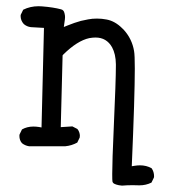

<svg xmlns="http://www.w3.org/2000/svg" viewBox="-20 -474 540 614"><path d="M404.3 118.2 425.8 118.7Q446.8 118.7 464.4 109.9L472.2 93.8Q472.7 91.8 472.7 89.8Q472.7 75.2 464.8 64Q448.2 54.7 427.7 54.7Q419.4 54.7 410.2 56.2L401.4 57.6Q411.1 -166.5 411.1 -254.9Q411.1 -298.3 408.7 -311Q402.3 -349.1 376.5 -377.9L371.1 -383.3Q347.7 -406.7 320.8 -411.6Q305.7 -414.6 290.3 -414.6Q274.9 -414.6 262.2 -412.1Q249.5 -409.7 238.8 -407.2Q217.8 -401.4 196.3 -392.6L184.1 -387.7Q187 -407.2 187.5 -411.9Q188 -416.5 188 -418.9Q188 -421.4 187.7 -424.3Q187.5 -427.2 186.5 -430.7Q185.1 -437.5 182.1 -440.4Q179.2 -443.4 174.8 -444.3Q150.9 -450.7 114.7 -453.6Q108.9 -454.1 103.5 -454.1Q76.7 -454.1 54.2 -442.9L46.4 -426.8Q45.9 -425.3 45.9 -423.3Q45.9 -408.2 56.2 -397Q65.9 -388.7 78.6 -387.2L120.6 -384.8L112.8 -66.4L104.5 -67.9Q95.2 -69.3 86.9 -69.3Q66.4 -69.3 50.3 -60.1L42.5 -43.9Q42 -42 42 -40Q42 -25.4 50.3 -16.1Q60.1 -8.3 72.8 -6.3H189Q209.5 -8.3 227.1 -18.1L234.9 -34.2Q235.4 -36.1 235.4 -40.3Q235.4 -44.4 233.6 -50.3Q231.9 -56.2 227.5 -61.5L211.4 -69.8L174.3 -67.4L180.2 -296.9L182.1 -299.3Q227.1 -343.8 265.6 -352.1Q276.4 -354 285.6 -354Q320.8 -354 338.4 -322.8Q350.1 -301.3 350.6 -268.6Q350.6 -266.1 350.6 -263.2Q350.6 -217.3 343.8 -66.4Q338.9 42 338.9 82Q338.9 103.5 339.6 106.4Q340.3 109.4 342.5 111.6Q344.7 113.8 351.8 116.2Q358.9 118.7 370.1 119.6Q387.2 118.2 404.3 118.2Z"/></svg>

Font: Bakudai
Style: ExtraLight
Weight: 200
Version: Version 1.48